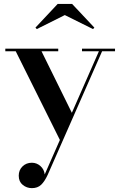

<svg xmlns="http://www.w3.org/2000/svg" viewBox="-20 -712 616 994"><path d="M315.5 -634 170.5 -561.5 163.5 -569 278.5 -691.5H353.5L468.5 -569L461.5 -561.5ZM281.5 -446.5H195L352 -128L492 -446.5H404.5V-460H575.5V-446.5H508.5L227 193Q211 227.5 192.8 244.8Q174.5 262 145 262Q118.5 262 97.8 245.2Q77 228.5 77 197.5Q77 168.5 96.5 149.5Q116 130.5 145 130.5Q170 130.5 189.2 147.5Q208.5 164.5 211.5 191L290 12.5L61.5 -446.5H7.5V-460H281.5Z"/></svg>

Font: Bodoni* 16pt Medium
Style: Regular
Weight: 500
Version: Version 2.3